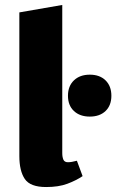

<svg xmlns="http://www.w3.org/2000/svg" viewBox="-20 -745 469 774"><path d="M166 9Q102 9 80 -23.5Q58 -56 58 -116V-695L231 -725V-128Q231 -112 235.5 -101.5Q240 -91 254 -91Q261 -91 270 -92.5Q279 -94 290 -97L313 -35Q286 -17 251 -4Q216 9 166 9ZM342 -275Q302 -275 278 -297.5Q254 -320 254 -359Q254 -398 278 -421Q302 -444 342 -444Q382 -444 405.5 -421Q429 -398 429 -359Q429 -320 405.5 -297.5Q382 -275 342 -275Z"/></svg>

Font: Ysabeau Infant Black
Style: Regular
Weight: 900
Designer: Christian Thalmann (Catharsis Fonts)
Version: Version 2.001;gftools[0.9.30]; featfreeze: ss01,ss02,lnum